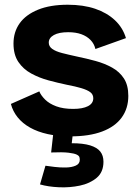

<svg xmlns="http://www.w3.org/2000/svg" viewBox="-20 -562 589 811"><path d="M278 14Q225 14 182 4.5Q139 -5 107 -23Q75 -41 54.5 -66.5Q34 -92 26 -123L146 -176Q153 -159 170.5 -141.5Q188 -124 217.5 -113Q247 -102 289 -102Q329 -102 351.5 -113.5Q374 -125 374 -147Q374 -163 361.5 -172.5Q349 -182 324 -189.5Q299 -197 262 -204Q224 -212 185 -222.5Q146 -233 112 -251.5Q78 -270 57.5 -300.5Q37 -331 37 -378Q37 -427 63 -463.5Q89 -500 140.5 -521Q192 -542 266 -542Q332 -542 382 -525Q432 -508 465.5 -476.5Q499 -445 512 -401L383 -355Q378 -377 362.5 -393Q347 -409 323.5 -417.5Q300 -426 268 -426Q229 -426 207.5 -414Q186 -402 186 -382Q186 -366 200.5 -355.5Q215 -345 242 -338Q269 -331 306 -323Q345 -315 383.5 -304.5Q422 -294 453.5 -276.5Q485 -259 503.5 -230.5Q522 -202 522 -157Q522 -104 494 -65.5Q466 -27 411.5 -6.5Q357 14 278 14ZM149 217 172 138Q186 140 210 143Q234 146 258.5 145.5Q283 145 300 137.5Q317 130 317 113Q317 108 315.5 102Q314 96 304 91Q294 86 269 83Q244 80 196 82L206 -7H289L283 43Q331 43 360.5 52Q390 61 403.5 78Q417 95 417 121Q417 165 388.5 189Q360 213 317.5 222Q275 231 229.5 229Q184 227 149 217Z"/></svg>

Font: Bricolage Grotesque ExtraBold
Style: Regular
Weight: 800
Designer: Mathieu Triay
Foundry: Atelier Triay
Version: Version 1.001;gftools[0.9.33.dev8+g029e19f]